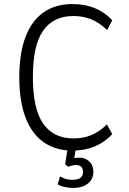

<svg xmlns="http://www.w3.org/2000/svg" viewBox="-20 -733 636 946"><path d="M337 9Q254 9 195 -32.5Q136 -74 105.5 -154.5Q75 -235 75 -352Q75 -470 105.5 -550.5Q136 -631 194.5 -672Q253 -713 337 -713Q398 -713 447 -693Q496 -673 533 -633L508 -585Q470 -621 430.5 -637.5Q391 -654 341 -654Q243 -654 192.5 -582Q142 -510 142 -353Q142 -196 193 -123.5Q244 -51 342 -51Q391 -51 430.5 -67.5Q470 -84 507 -120L533 -72Q496 -32 447 -11.5Q398 9 337 9ZM341 193Q321 193 299.5 188.5Q278 184 264 175L276 136Q289 144 303.5 148.5Q318 153 335 153Q363 153 376 143.5Q389 134 389 114Q389 97 380 88.5Q371 80 354 80Q346 80 335.5 82.5Q325 85 316 89L301 76L316 -20H357L344 57L325 52Q333 48 346 46Q359 44 372 44Q391 44 406.5 52.5Q422 61 431 76.5Q440 92 440 114Q440 138 427.5 156Q415 174 392.5 183.5Q370 193 341 193Z"/></svg>

Font: Nunito Sans 7pt Condensed Light
Style: Regular
Weight: 300
Width: 3
Designer: Vernon Adams
Foundry: Vernon Adams
Version: Version 3.101;gftools[0.9.27]